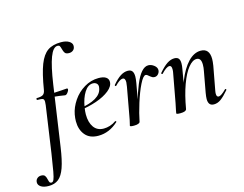

<svg xmlns="http://www.w3.org/2000/svg" viewBox="-245 -934 1801 1416"><g transform="rotate(-15 656.0 -225.5)"><path d="M-117 228Q-117 209 -104.5 197.5Q-92 186 -74 186Q-53 186 -45 197Q-37 208 -33 228Q-30 242 -26 249Q-22 256 -12 256Q-1 256 6 240.5Q13 225 21 182.5Q29 140 43 47L94 -306Q96 -328 96 -332Q96 -351 86 -355.5Q76 -360 43 -360Q40 -360 40 -366Q40 -374 43 -374Q77 -374 91.5 -383.5Q106 -393 110 -418Q130 -541 155.5 -606.5Q181 -672 220 -699Q259 -726 322 -726Q360 -726 383 -712Q406 -698 406 -677Q406 -656 393 -644.5Q380 -633 361 -633Q338 -633 329.5 -644Q321 -655 316 -676Q312 -692 307.5 -699.5Q303 -707 291 -707Q257 -707 232 -641Q207 -575 187 -439L120 21Q106 118 86.5 173Q67 228 37.5 251.5Q8 275 -37 275Q-75 275 -96 261.5Q-117 248 -117 228ZM134 -352 136 -377Q158 -377 235 -382Q264 -385 276 -385Q283 -385 283 -376Q283 -368 272 -353.5Q261 -339 251 -340Q246 -341 208.5 -346.5Q171 -352 134 -352Z M278 -134Q278 -157 283 -185Q293 -238 326.5 -287.5Q360 -337 411.5 -368Q463 -399 521 -399Q558 -399 577 -386.5Q596 -374 596 -351Q596 -317 557.5 -286Q519 -255 456.5 -233.5Q394 -212 325 -204L327 -217Q493 -242 507 -324Q509 -334 509 -337Q509 -354 498 -363Q487 -372 471 -372Q433 -372 405.5 -328.5Q378 -285 367 -218Q362 -186 362 -164Q362 -103 388 -66Q414 -29 464 -29Q487 -29 511.5 -36.5Q536 -44 558 -60H559Q562 -60 564.5 -57Q567 -54 565 -52Q496 12 412 12Q346 12 312 -29Q278 -70 278 -134Z M900 -395Q922 -395 943 -379Q964 -363 964 -342Q964 -326 952.5 -312.5Q941 -299 924 -299Q914 -299 906.5 -303Q899 -307 894 -311.5Q889 -316 887 -317Q873 -331 863 -331Q844 -331 817 -276.5Q790 -222 766 -145Q742 -68 731 -10L721 -11Q750 -163 797.5 -279Q845 -395 900 -395ZM654 1 659 -20Q661 -28 664 -41.5Q667 -55 670 -74L708 -284Q712 -310 712 -317Q712 -349 692 -349Q670 -349 633 -310Q632 -309 630 -309Q627 -309 625 -312.5Q623 -316 625 -319Q659 -359 687 -377Q715 -395 743 -395Q766 -395 776.5 -381.5Q787 -368 787 -340Q787 -323 782 -293L731 -10Q730 -2 718 3Q706 8 684 8Q654 8 654 1Z M1252 -43Q1252 -59 1257 -89L1286 -248Q1291 -272 1291 -296Q1291 -348 1256 -348Q1225 -348 1192.5 -308Q1160 -268 1132 -191.5Q1104 -115 1086 -10L1070 -11Q1089 -128 1124 -216Q1159 -304 1204.5 -351.5Q1250 -399 1301 -399Q1368 -399 1368 -318Q1368 -299 1363 -267L1330 -89Q1327 -74 1327 -63Q1327 -38 1344 -38Q1362 -38 1401 -77Q1403 -79 1404 -79Q1407 -79 1409.5 -75.5Q1412 -72 1409 -69Q1375 -29 1349 -10Q1323 9 1295 9Q1273 9 1262.5 -4Q1252 -17 1252 -43ZM1008 1 1012 -21Q1022 -68 1023 -74L1064 -297Q1066 -306 1066 -321Q1066 -349 1049 -349Q1026 -349 987 -307Q986 -306 984 -306Q981 -306 978.5 -309.5Q976 -313 979 -316Q1014 -357 1042.5 -376Q1071 -395 1099 -395Q1121 -395 1131 -383Q1141 -371 1141 -346Q1141 -326 1137 -306L1086 -10Q1081 8 1038 8Q1008 8 1008 1Z"/></g></svg>

Font: Cormorant Garamond SemiBold
Style: Italic
Weight: 600
Italic angle: -10°
Designer: Christian Thalmann (Catharsis Fonts)
Foundry: Catharsis Fonts
Version: Version 4.000